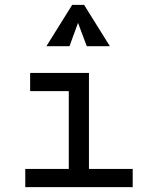

<svg xmlns="http://www.w3.org/2000/svg" viewBox="-20 -770 650 790"><path d="M346 -470H104V-395H263V-75H84V0H526V-75H346ZM432 -580 326 -750H277L171 -580H266L301 -676L337 -580Z"/></svg>

Font: Necto Mono
Style: Regular
Weight: 400
Designer: Marco Condello
Foundry: Collletttivo
Version: Version 1.300;Glyphs 3.2 (3217)